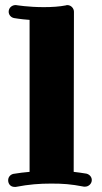

<svg xmlns="http://www.w3.org/2000/svg" viewBox="-20 -725 399 753"><path d="M314 7C327 7 340 -4 340 -19C340 -31 331 -41 319 -44C296 -48 291 -48 269 -51L270 -679C270 -692 259 -705 244 -705C242 -705 240 -705 239 -704C214 -699 183 -697 152 -697C90 -697 44 -705 43 -705C42 -705 41 -705 40 -705C29 -705 14 -696 14 -679C14 -667 23 -656 36 -654C39 -654 55 -650 96 -647V-51C74 -49 56 -47 32 -43C20 -40 12 -30 12 -18C12 -4 21 8 37 8C39 8 40 8 42 8C94 -2 135 -5 181 -5C227 -5 257 -3 309 7C311 7 312 7 314 7Z"/></svg>

Font: Ribeye
Style: Regular
Weight: 400
Designer: Astigmatic (AOETI)
Foundry: Astigmatic (AOETI)
Version: Version 1.000